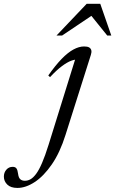

<svg xmlns="http://www.w3.org/2000/svg" viewBox="-223 -724 595 992"><path d="M115.5 -27Q87 64 45 125Q3 186 -43.5 216.5Q-90 247 -133 247Q-167.5 247 -185.2 229.8Q-203 212.5 -203 188.5Q-203 167.5 -190.2 152.8Q-177.5 138 -157.5 138Q-144 138 -138 146.2Q-132 154.5 -129.5 174.5Q-127 194.5 -118 202.2Q-109 210 -94.5 210Q-79.5 210 -65.5 202.2Q-51.5 194.5 -36.5 174.5Q-21.5 154.5 -5.8 118Q10 81.5 28 24L169 -429L180.5 -416Q166 -418 145 -410.2Q124 -402.5 96.8 -382.2Q69.5 -362 35.5 -325.5L26.5 -334Q64 -387.5 96 -420.2Q128 -453 156.8 -468.5Q185.5 -484 211.5 -484Q229 -484 237.8 -478.8Q246.5 -473.5 248.8 -464Q251 -454.5 246.5 -440.5ZM69 -540.5 225 -704.5H295L352 -540.5H331L239.5 -654H267L98 -540.5Z"/></svg>

Font: Newsreader 48pt
Style: Italic
Weight: 400
Italic angle: -17°
Version: Version 1.003